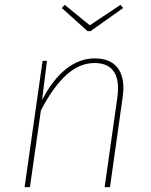

<svg xmlns="http://www.w3.org/2000/svg" viewBox="-20 -769 621 789"><path d="M487 -407Q487 -389 484 -369L432 0H410L462 -367Q465 -388 465 -405Q465 -510 368 -510Q306 -510 251.5 -460Q197 -410 148 -315L103 0H81L155 -519H173L153 -358Q197 -443 252 -486Q307 -529 369 -529Q427 -529 457 -497.5Q487 -466 487 -407ZM486 -736 352 -641H340L234 -736L246 -749L349 -665L475 -749Z"/></svg>

Font: FiraGO Thin
Style: Italic
Weight: 100
Italic angle: -8°
Designer: bBox Type GmbH
Foundry: bBox Type GmbH
Version: Version 1.001